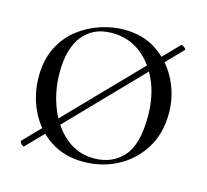

<svg xmlns="http://www.w3.org/2000/svg" viewBox="-70 -478 617 572"><g transform="rotate(15 238.5 -192.0)"><path d="M49 14Q48 16 44 13.5Q40 11 37 6.5Q34 2 36 0L422 -398Q424 -400 428.5 -397.5Q433 -395 436 -392Q439 -389 436 -386ZM230 13Q171 13 127.5 -16Q84 -45 60.5 -93.5Q37 -142 37 -198Q37 -250 56 -288Q75 -326 106.5 -350.5Q138 -375 175 -387Q212 -399 248 -399Q308 -399 351 -369Q394 -339 417 -292Q440 -245 440 -193Q440 -129 411 -83Q382 -37 334.5 -12Q287 13 230 13ZM258 -5Q314 -5 348 -42.5Q382 -80 382 -167Q382 -228 361 -276Q340 -324 302.5 -352Q265 -380 215 -380Q158 -380 126 -340.5Q94 -301 94 -227Q94 -168 114.5 -117Q135 -66 172 -35.5Q209 -5 258 -5Z"/></g></svg>

Font: Cormorant Infant Light
Style: Regular
Weight: 300
Designer: Christian Thalmann (Catharsis Fonts)
Foundry: Catharsis Fonts
Version: Version 4.001